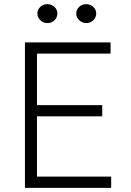

<svg xmlns="http://www.w3.org/2000/svg" viewBox="-20 -904 630 924"><path d="M100 0V-700H512V-646H158V-398H472V-344H158V-54H515V0ZM208 -793Q188 -793 174 -806.8Q160 -820.5 160 -839Q160 -851.5 166.5 -861.8Q173 -872 184 -878Q195 -884 208 -884Q227.5 -884 241.8 -871Q256 -858 256 -839Q256 -826.5 249.8 -816Q243.5 -805.5 232.5 -799.2Q221.5 -793 208 -793ZM395 -793Q375 -793 361 -806.8Q347 -820.5 347 -839Q347 -851 353.2 -861.2Q359.5 -871.5 370.5 -877.8Q381.5 -884 395 -884Q414.5 -884 428.8 -871Q443 -858 443 -839Q443 -826.5 436.5 -816Q430 -805.5 419 -799.2Q408 -793 395 -793Z"/></svg>

Font: Geologica Roman Thin
Style: Regular
Weight: 250
Designer: Sindre Bremnes, Frode Helland
Foundry: Monokrom Skriftforlag AS
Version: Version 1.010;gftools[0.9.28]